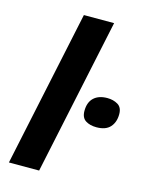

<svg xmlns="http://www.w3.org/2000/svg" viewBox="-115 -831 690 902"><g transform="rotate(15 230.0 -380.0)"><path d="M18 0 179 -760H326L165 0ZM372 -266Q340 -266 319 -279.5Q298 -293 298 -326Q298 -368 321.5 -390Q345 -412 387 -412Q416 -412 438 -399Q460 -386 460 -353Q460 -314 438.5 -290Q417 -266 372 -266Z"/></g></svg>

Font: BC Sans
Style: Bold Italic
Weight: 700
Italic angle: -12°
Designer: Monotype Design Team
Province of B.C.
Foundry: Monotype Imaging Inc.
Version: Version 2.000;GOOG;noto-source:20170915:90ef993387c0